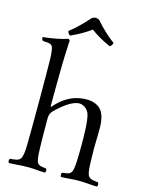

<svg xmlns="http://www.w3.org/2000/svg" viewBox="-125 -917 762 998"><g transform="rotate(15 255.5 -418.0)"><path d="M157 -273C157 -293 165 -305 173 -313C209 -349 259 -389 297 -389C316 -389 337 -377 348 -355C358 -336 361 -290 362 -261C364 -211 364 -154 362 -104C359 -26 353 -23 303 -18C298 -12 298 -1 303 5C343 4 360 0 398 0C437 0 455 4 496 5C501 -1 501 -12 496 -18C443 -23 435 -26 432 -104C430 -154 430 -208 432 -258C434 -310 431 -357 409 -386C393 -407 363 -419 330 -419C283 -419 224 -406 166 -341C163 -337 156 -328 156 -341C156 -341 157 -549 159 -599C162 -661 161 -654 163 -689C163 -696 160 -698 151 -698C127 -688 61 -676 23 -673C21 -665 23 -660 29 -654C32 -654 35 -654 38 -653C80 -651 87 -651 90 -576C92 -516 92 -164 90 -104C87 -25 78 -22 23 -18C17 -12 17 -1 23 5C62 4 84 0 125 0C162 0 176 4 216 5C222 -1 222 -12 216 -18C168 -22 162 -25 159 -104C157 -154 157 -273 157 -273ZM284 -835C269 -843 259 -843 245 -835C214 -801 181 -766 144 -738C146 -729 149 -723 158 -717C196 -734 228 -751 265 -778C298 -753 332 -735 371 -717C380 -721 384 -729 387 -738C351 -765 314 -799 284 -835Z"/></g></svg>

Font: Libertinus Serif Display
Style: Regular
Weight: 400
Designer: Philipp H. Poll, Khaled Hosny
Foundry: Caleb Maclennan
Version: Version 7.050;RELEASE